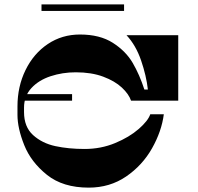

<svg xmlns="http://www.w3.org/2000/svg" viewBox="-20 -861 906 879"><path d="M327 -530Q266 -530 211.5 -512Q157 -494 123.5 -457.5Q90 -421 90 -368V-348Q90 -280 131.5 -242.5Q173 -205 233.5 -192Q294 -179 367 -179Q442 -179 507 -206Q572 -233 615 -270.5Q658 -308 668 -338H730Q720 -260 676 -182Q632 -104 557.5 -53Q483 -2 386 -2Q268 -2 195 -60.5Q122 -119 91 -196.5Q60 -274 60 -335V-374Q60 -465 97 -540.5Q134 -616 199 -659.5Q264 -703 346 -703Q437 -703 496.5 -665Q556 -627 587.5 -573Q619 -519 641 -451H657Q650 -514 626 -584Q602 -654 559 -700H796V-400H580Q570 -430 538 -460Q506 -490 452.5 -510Q399 -530 327 -530ZM79 -400V-430H310V-400ZM170 -811V-841H548V-811Z"/></svg>

Font: Space Cowgirl
Style: Regular
Weight: 400
Designer: Valery Marier
Foundry: Valery Marier
Version: Version 1.000